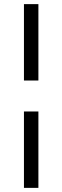

<svg xmlns="http://www.w3.org/2000/svg" viewBox="-20 -810 301 930"><path d="M96 -790H166V-420H96ZM96 -270H166V100H96Z"/></svg>

Font: Poppins-Tabular Light
Style: Regular
Weight: 300
Designer: Ninad Kale (Devanagari), Jonny Pinhorn (Latin)
Foundry: Indian Type Foundry
Version: Version 4.004